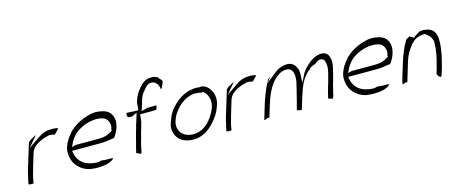

<svg xmlns="http://www.w3.org/2000/svg" viewBox="-43 -1151 3877 1649"><g transform="rotate(-15 1896.0 -327.0)"><path d="M90 -151C87 -142 85 -135 84 -127L83 -125C81 -118 80 -108 77 -97C70 -74 67 -54 63 -32C74 -28 90 -26 107 -29C110 -39 111 -53 114 -68V-69L118 -86C119 -91 120 -94 120 -95L126 -115C129 -128 134 -145 138 -159L175 -282C187 -320 215 -341 237 -355H238C264 -369 292 -383 325 -389L343 -394H345C363 -394 378 -391 391 -386C395 -390 399 -394 404 -398L426 -421C430 -423 430 -423 434 -426C433 -429 429 -434 418 -437H412C397 -439 382 -441 369 -439H366C328 -439 288 -425 261 -404H260C260 -404 259 -403 250 -397L154 -331L231 -422C231 -423 230 -422 230 -424C219 -418 206 -413 196 -405C183 -400 169 -390 160 -380Z M465 -255C461 -241 459 -229 458 -215C457 -171 468 -129 490 -99C519 -60 561 -28 621 -20C665 -14 713 -16 755 -24C784 -32 811 -43 824 -60C819 -62 812 -64 805 -64H776C756 -64 738 -65 720 -68C706 -63 693 -62 680 -61H678C574 -66 518 -115 503 -191L499 -213H750C790 -213 827 -219 864 -225L866 -226H875C893 -249 911 -279 920 -311L926 -340C928 -350 929 -358 928 -368V-369C928 -395 919 -413 908 -431C891 -457 859 -473 815 -479C786 -484 749 -483 726 -475H725L724 -474C664 -461 602 -431 556 -390C548 -384 538 -375 532 -367V-366C503 -334 481 -300 465 -255ZM507 -244 518 -268C533 -302 552 -327 576 -350C589 -363 602 -370 613 -377C669 -412 762 -438 830 -413C855 -405 867 -385 873 -367C878 -352 881 -335 876 -317V-316C875 -312 872 -309 871 -305L875 -295L861 -286C840 -272 818 -261 789 -257L765 -255C757 -254 749 -254 742 -254H548C542 -254 539 -254 533 -252Z M1034 -406C1029 -391 1032 -380 1037 -367C1049 -366 1062 -365 1075 -365L1119 -387L1094 -304C1092 -297 1090 -291 1086 -282C1085 -274 1082 -263 1079 -253L1072 -230C1069 -221 1067 -209 1063 -197C1062 -190 1059 -181 1056 -171L1050 -146C1049 -138 1045 -129 1043 -121C1036 -97 1031 -74 1026 -50L1046 -46C1048 -41 1055 -33 1069 -40L1073 -52C1079 -76 1082 -103 1091 -132C1098 -156 1104 -182 1111 -207C1114 -217 1117 -228 1120 -239L1127 -261C1128 -264 1128 -269 1130 -275L1137 -297L1145 -365H1252C1264 -365 1276 -365 1287 -366H1288L1301 -399C1300 -401 1297 -404 1291 -404H1285C1274 -403 1259 -403 1247 -403H1222L1165 -388L1192 -476C1202 -508 1213 -533 1235 -554C1241 -561 1269 -603 1302 -603C1305 -603 1304 -603 1312 -602C1340 -601 1349 -582 1360 -573V-566C1365 -559 1375 -542 1371 -528C1371 -528 1371 -527 1372 -526C1378 -531 1383 -536 1387 -543L1388 -547C1395 -562 1399 -574 1406 -589C1403 -596 1394 -612 1382 -619L1380 -627C1367 -638 1346 -647 1316 -647C1267 -647 1235 -620 1204 -583V-582C1183 -558 1162 -526 1151 -489L1145 -472L1139 -403H1097C1091 -403 1087 -404 1080 -405C1061 -405 1043 -408 1034 -406Z M1395 -264C1382 -237 1370 -201 1371 -176C1374 -94 1431 -37 1535 -37C1613 -37 1674 -79 1722 -133C1755 -169 1782 -210 1798 -257C1824 -322 1811 -373 1790 -407C1784 -416 1781 -421 1770 -432C1755 -447 1728 -464 1696 -458L1688 -457L1686 -460H1653C1644 -460 1633 -458 1621 -455H1620C1576 -448 1530 -425 1495 -396C1452 -361 1414 -316 1395 -266ZM1422 -226C1431 -254 1442 -279 1458 -301C1489 -344 1531 -383 1582 -403H1583C1598 -408 1618 -416 1639 -416C1663 -416 1686 -413 1706 -408L1716 -413L1722 -406C1731 -395 1743 -388 1750 -370C1763 -345 1769 -307 1755 -262C1753 -256 1751 -251 1751 -251L1750 -249C1732 -207 1704 -162 1667 -130C1629 -98 1591 -81 1537 -81H1536C1504 -83 1475 -92 1455 -109C1426 -134 1408 -173 1422 -226Z M1850 -151C1847 -142 1845 -135 1844 -127L1843 -125C1841 -118 1840 -108 1837 -97C1830 -74 1827 -54 1823 -32C1834 -28 1850 -26 1867 -29C1870 -39 1871 -53 1874 -68V-69L1878 -86C1879 -91 1880 -94 1880 -95L1886 -115C1889 -128 1894 -145 1898 -159L1935 -282C1947 -320 1975 -341 1997 -355H1998C2024 -369 2052 -383 2085 -389L2103 -394H2105C2123 -394 2138 -391 2151 -386C2155 -390 2159 -394 2164 -398L2186 -421C2190 -423 2190 -423 2194 -426C2193 -429 2189 -434 2178 -437H2172C2157 -439 2142 -441 2129 -439H2126C2088 -439 2048 -425 2021 -404H2020C2020 -404 2019 -403 2010 -397L1914 -331L1991 -422C1991 -423 1990 -422 1990 -424C1979 -418 1966 -413 1956 -405C1943 -400 1929 -390 1920 -380Z M2164 -49C2163 -46 2162 -43 2163 -40C2172 -41 2186 -46 2193 -51H2210L2241 -153C2266 -235 2298 -310 2352 -363C2377 -382 2401 -406 2444 -411H2455C2458 -411 2459 -411 2467 -410C2475 -410 2485 -407 2491 -401C2522 -374 2519 -334 2514 -287L2513 -286L2502 -240C2496 -216 2493 -197 2485 -171C2480 -151 2475 -130 2470 -110L2469 -109C2466 -98 2464 -89 2461 -78C2459 -70 2457 -62 2454 -51L2470 -46L2471 -45C2473 -44 2486 -42 2497 -43C2498 -45 2498 -49 2499 -52L2528 -148C2531 -157 2533 -165 2537 -174L2539 -180C2542 -191 2546 -200 2549 -209V-210C2569 -267 2602 -327 2653 -362L2662 -374C2677 -382 2692 -389 2712 -395C2722 -406 2740 -419 2759 -420C2759 -420 2768 -420 2773 -418C2782 -416 2791 -409 2796 -399C2807 -371 2809 -336 2797 -291C2789 -263 2784 -238 2775 -208L2766 -181C2763 -171 2761 -164 2760 -156L2759 -154C2754 -138 2749 -122 2747 -108V-107L2739 -79C2744 -77 2748 -75 2755 -72L2775 -67C2779 -70 2785 -76 2786 -82L2789 -90C2792 -106 2797 -131 2803 -149C2805 -160 2808 -174 2812 -186L2820 -214C2830 -247 2838 -280 2846 -314C2858 -360 2857 -395 2845 -426C2835 -452 2805 -475 2752 -462C2701 -449 2661 -416 2622 -374L2613 -360L2612 -359C2604 -349 2597 -340 2594 -332L2561 -266L2564 -331C2565 -360 2564 -386 2552 -403C2542 -423 2533 -434 2511 -447C2505 -449 2496 -452 2491 -453C2462 -457 2433 -451 2411 -441L2410 -440H2408C2395 -436 2379 -426 2365 -415L2266 -337C2241 -285 2217 -225 2199 -165ZM2270 -340 2311 -392C2301 -385 2292 -378 2282 -369Z M2920 -255C2916 -241 2914 -229 2913 -215C2912 -171 2923 -129 2945 -99C2974 -60 3016 -28 3076 -20C3120 -14 3168 -16 3210 -24C3239 -32 3266 -43 3279 -60C3274 -62 3267 -64 3260 -64H3231C3211 -64 3193 -65 3175 -68C3161 -63 3148 -62 3135 -61H3133C3029 -66 2973 -115 2958 -191L2954 -213H3205C3245 -213 3282 -219 3319 -225L3321 -226H3330C3348 -249 3366 -279 3375 -311L3381 -340C3383 -350 3384 -358 3383 -368V-369C3383 -395 3374 -413 3363 -431C3346 -457 3314 -473 3270 -479C3241 -484 3204 -483 3181 -475H3180L3179 -474C3119 -461 3057 -431 3011 -390C3003 -384 2993 -375 2987 -367V-366C2958 -334 2936 -300 2920 -255ZM2962 -244 2973 -268C2988 -302 3007 -327 3031 -350C3044 -363 3057 -370 3068 -377C3124 -412 3217 -438 3285 -413C3310 -405 3322 -385 3328 -367C3333 -352 3336 -335 3331 -317V-316C3330 -312 3327 -309 3326 -305L3330 -295L3316 -286C3295 -272 3273 -261 3244 -257L3220 -255C3212 -254 3204 -254 3197 -254H3003C2997 -254 2994 -254 2988 -252Z M3397 -71C3392 -56 3390 -43 3389 -29C3398 -31 3406 -34 3413 -38H3433L3481 -197C3491 -231 3506 -271 3530 -304C3538 -316 3551 -337 3567 -352C3579 -364 3599 -383 3622 -388C3637 -394 3656 -399 3676 -399C3691 -399 3698 -389 3701 -385C3722 -375 3733 -354 3741 -334C3748 -318 3747 -296 3743 -272L3744 -260V-258C3740 -228 3734 -195 3727 -163L3720 -138C3715 -121 3712 -106 3708 -90C3703 -73 3699 -60 3693 -40L3707 -15C3711 -12 3718 -9 3726 -7C3730 -14 3734 -25 3737 -34L3751 -78C3754 -87 3755 -97 3759 -109C3760 -117 3764 -127 3766 -135C3768 -149 3773 -166 3777 -182C3780 -200 3784 -226 3787 -246C3792 -274 3792 -306 3791 -334C3786 -378 3769 -415 3721 -428C3692 -434 3673 -437 3646 -431C3636 -426 3624 -418 3613 -411L3583 -390L3576 -399C3572 -405 3570 -398 3560 -408L3554 -412L3555 -414L3521 -396C3489 -347 3461 -281 3439 -208Z"/></g></svg>

Font: SolarCharger
Style: 152
Weight: 100
Designer: Mew Too
Foundry: Cannot Into Space Fonts/KineticPlasma Fonts
Version: Version 1.100